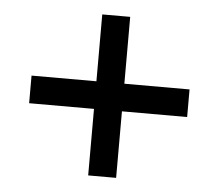

<svg xmlns="http://www.w3.org/2000/svg" viewBox="-42 -641 655 575"><g transform="rotate(5 286.0 -353.0)"><path d="M327 -394H523V-311H327V-111H243V-311H48V-394H243V-595H327Z"/></g></svg>

Font: Noto Kufi Arabic Medium
Style: Regular
Weight: 500
Designer: Monotype Design Team, David Williams, Khaled Hosny
Foundry: Google LLC
Version: Version 2.109; ttfautohint (v1.8.4.7-5d5b)